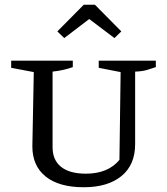

<svg xmlns="http://www.w3.org/2000/svg" viewBox="-20 -779 704 807"><path d="M332 8Q228 8 172 -37Q116 -82 116 -164L122 -476L27 -494V-524H286V-497Q270 -491 249 -486Q228 -481 201 -478V-160Q201 -106 237 -77.5Q273 -49 341 -49Q434 -49 482 -107L487 -476L395 -494V-524H635V-497Q618 -491 598 -485Q578 -479 548 -478V-173Q548 -86 490.5 -39Q433 8 332 8ZM379 -759 490 -647 461 -619 355 -699 250 -619 221 -647 332 -759Z"/></svg>

Font: Piazzolla SC
Style: Regular
Weight: 400
Designer: Juan Pablo del Peral
Foundry: Huerta Tipografica
Version: Version 1.330